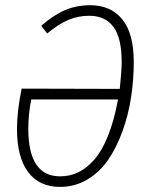

<svg xmlns="http://www.w3.org/2000/svg" viewBox="-20 -714 574 745"><path d="M330.1 -693.8Q409.7 -693.8 454.3 -639.2Q499 -584.5 499 -474.1Q499 -403.8 488.5 -335.7Q478 -267.6 455.1 -204.3Q432.1 -141.1 399.4 -93.5Q366.7 -45.9 318.6 -17.3Q270.5 11.2 212.9 11.2Q132.3 11.2 89.1 -46.4Q45.9 -104 45.9 -213.9Q45.9 -282.2 64 -370.1L444.8 -369.1Q452.1 -442.4 452.1 -473.1Q452.1 -567.4 419.9 -610.1Q387.7 -652.8 326.2 -652.8Q282.2 -652.8 243.9 -636.2Q205.6 -619.6 163.1 -584L140.1 -613.8Q187 -655.3 232.2 -674.6Q277.3 -693.8 330.1 -693.8ZM212.9 -29.8Q251 -29.8 283.7 -45.4Q316.4 -61 346.2 -95Q376 -128.9 399.4 -187.7Q422.9 -246.6 438 -328.1H101.1Q89.8 -269 89.8 -214.8Q89.8 -29.8 212.9 -29.8Z"/></svg>

Font: Fira Sans Compressed ExtraLight
Style: Italic
Weight: 250
Width: 3
Italic angle: -8°
Designer: Carrois Corporate & Edenspiekermann AG
Foundry: Carrois Corporate GbR & Edenspiekermann AG
Version: Version 4.203;PS 004.203;hotconv 1.0.88;makeotf.lib2.5.64775